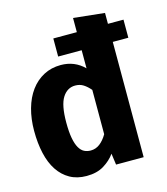

<svg xmlns="http://www.w3.org/2000/svg" viewBox="-115 -848 829 954"><g transform="rotate(-15 300.0 -371.0)"><path d="M229 -686H350V-759L510 -742V-686H590V-593H510V0H368L360 -58Q338 -27 302 -5Q266 17 213 17Q164 17 127.5 -3.5Q91 -24 66.5 -61Q42 -98 30 -150.5Q18 -203 18 -267Q18 -328 32.5 -380Q47 -432 74.5 -469.5Q102 -507 141.5 -528Q181 -549 230 -549Q301 -549 350 -500V-593H229ZM273 -432Q232 -432 207.5 -393.5Q183 -355 183 -266Q183 -217 189 -185Q195 -153 206 -134Q217 -115 232 -107.5Q247 -100 265 -100Q291 -100 312 -116Q333 -132 350 -161V-389Q333 -409 315 -420.5Q297 -432 273 -432Z"/></g></svg>

Font: Qzxlaeiskcpccdgjqmyffctclhy
Style: Regular
Weight: 700
Monospace: yes
Designer: Carrois Corporate & Edenspiekermann
Foundry: Carrois Corporate GbR & Edenspiekermann AG
Version: Version 2.001